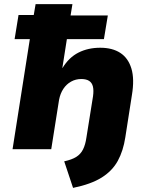

<svg xmlns="http://www.w3.org/2000/svg" viewBox="-20 -725 725 933"><path d="M335 188 292 59Q329 51 350.5 37.5Q372 24 383.5 1Q395 -22 400 -57L432 -257Q436 -286 431.5 -304.5Q427 -323 413 -332Q399 -341 375 -341Q348 -341 325.5 -328.5Q303 -316 288 -293.5Q273 -271 267 -240L229 0H41L125 -535H51L70 -652H144L153 -705H332L323 -650H504L485 -535H305L283 -395H284Q315 -446 361.5 -469.5Q408 -493 467 -493Q526 -493 564.5 -468Q603 -443 618.5 -392Q634 -341 621 -263L589 -58Q579 8 552.5 56.5Q526 105 474.5 137.5Q423 170 335 188Z"/></svg>

Font: Nunito Sans 8pt Black
Style: Italic
Weight: 900
Italic angle: -9°
Version: Version 3.101;gftools[0.9.27]